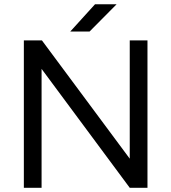

<svg xmlns="http://www.w3.org/2000/svg" viewBox="-20 -892 814 912"><path d="M93.3 -700H179.2L596.3 -138.3V-700H680.5V0H596.3L177.5 -564.8V0H93.3ZM431.3 -871.7H533.8L405.5 -742.3H313.8Z"/></svg>

Font: Oak Sans Light
Style: Regular
Weight: 400
Designer: Erik Kennedy, Walven
Foundry: Erik Kennedy, Walven
Version: Version 1.100;Glyphs 3.1.2 (3151)